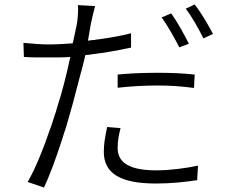

<svg xmlns="http://www.w3.org/2000/svg" viewBox="-20 -795 1040 860"><path d="M934 -643C915 -680 881 -738 852 -775L812 -756C841 -718 869 -668 891 -623L934 -643ZM327 -411C332 -429 337 -448 342 -468L346 -482L348 -492C349 -493 349 -495 350 -496L352 -506C356 -520 359 -534 362 -548C369 -549 375 -550 382 -550L392 -552C402 -553 412 -554 422 -556L432 -557C459 -561 487 -566 514 -571L524 -573L533 -575C535 -575 536 -575 538 -576L548 -578C554 -579 561 -580 567 -582V-646C521 -634 472 -626 423 -619L413 -618L403 -616C398 -616 393 -615 388 -615L378 -613C377 -613 375 -613 374 -613C380 -643 383 -670 388 -693C392 -712 400 -747 406 -768L329 -772C331 -752 329 -724 326 -698C323 -677 314 -641 306 -601C267 -598 232 -596 198 -596C162 -596 131 -599 85 -603L87 -540C124 -537 153 -538 196 -538C226 -538 260 -537 295 -540C286 -499 277 -459 268 -425C259 -390 248 -351 235 -311L232 -301C232 -299 231 -297 231 -296L227 -285C221 -267 215 -248 209 -229L205 -219C174 -127 138 -39 104 20L177 45C203 -10 232 -89 259 -173L262 -183C267 -198 272 -214 277 -229L280 -240L283 -250C300 -307 315 -363 327 -411ZM826 -599C805 -641 773 -699 747 -735L704 -717C731 -680 763 -623 783 -583L826 -599ZM852 -461C798 -467 744 -469 685 -469C644 -469 606 -468 569 -466L559 -465C542 -464 524 -463 507 -461V-402C572 -409 626 -412 688 -412C746 -412 797 -408 849 -401L852 -461ZM863 12 867 -53C807 -41 744 -32 679 -32C531 -32 507 -86 507 -133C507 -160 511 -188 520 -221L460 -226C451 -183 445 -152 445 -115C445 -16 523 27 678 27C750 27 809 20 863 12Z"/></svg>

Font: Glow Sans SC Normal
Style: Regular
Weight: 400
Designer: Ryoko NISHIZUKA (kana, bopomofo & ideographs); Paul D. Hunt (Latin, Greek & Cyrillic); Sandoll Communications, Soo-young
Version: Version 0.93